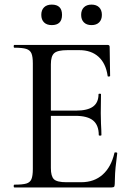

<svg xmlns="http://www.w3.org/2000/svg" viewBox="-20 -822 582 842"><path d="M481.9 -151.9Q481.9 -153.8 488 -153.8Q494.1 -153.8 494.1 -149.9Q484.4 -78.1 484.1 -42.7Q483.9 -7.3 481 -3.7Q478 0 469.2 0H43Q40 0 40 -6.1Q40 -12.2 43 -12.2Q79.1 -12.2 95.5 -17.1Q111.8 -22 117.9 -36.4Q124 -50.8 124 -81.1V-543.9Q124 -573.7 117.9 -587.9Q111.8 -602.1 95.5 -607.4Q79.1 -612.8 43 -612.8Q40 -612.8 40 -618.9Q40 -625 43 -625H452.1Q460.9 -625 460.9 -616.2L462.9 -488.8Q462.9 -486.8 457.5 -486.3Q452.1 -485.8 452.1 -488.8Q444.3 -543.9 412.1 -573Q379.9 -602.1 328.1 -602.1H275.9Q232.9 -602.1 218 -589.1Q203.1 -576.2 203.1 -540V-336.9H313Q363.8 -336.9 387.9 -354.5Q412.1 -372.1 412.1 -409.2Q412.1 -411.1 417.5 -411.1Q422.9 -411.1 422.9 -409.2L421.9 -325.2L422.9 -279.8Q424.8 -247.6 424.8 -230Q424.8 -227.1 418.9 -227.1Q413.1 -227.1 413.1 -230Q413.1 -272.9 388.4 -293.5Q363.8 -314 310.1 -314H203.1V-85Q203.1 -48.8 216.6 -35.9Q230 -22.9 271 -22.9H335.9Q393.1 -22.9 430.4 -56.4Q467.8 -89.8 481.9 -151.9ZM347.9 -723.9Q335.9 -735.8 335.9 -756.8Q335.9 -777.8 347.9 -789.8Q359.9 -801.8 381.3 -801.8Q402.8 -801.8 414.8 -789.8Q426.8 -777.8 426.8 -756.8Q426.8 -735.8 414.8 -723.9Q402.8 -711.9 381.3 -711.9Q359.9 -711.9 347.9 -723.9ZM207 -801.8Q252 -801.8 252 -756.8Q252 -711.9 207 -711.9Q185.1 -711.9 173.1 -723.9Q161.1 -735.8 161.1 -756.8Q161.1 -777.8 173.1 -789.8Q185.1 -801.8 207 -801.8Z"/></svg>

Font: Cormorant-Medium
Style: Regular
Weight: 500
Designer: Christian Thalmann (Catharsis Fonts)
Version: Version 3.000